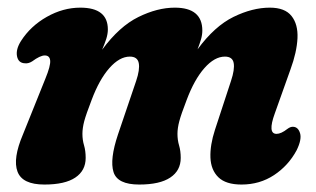

<svg xmlns="http://www.w3.org/2000/svg" viewBox="-20 -473 827 502"><path d="M288.5 -121.5 336 -261.5Q346 -291 342.8 -308Q339.5 -325 319.5 -325Q292.5 -325 266 -295Q239.5 -265 219.5 -211.5Q205 -174 200.2 -156Q195.5 -138 195.5 -123Q195.5 -107 199.8 -92.8Q204 -78.5 204 -60Q204 -27 177 -8.8Q150 9.5 96 9.5Q38.5 9.5 25.8 -24.2Q13 -58 40 -121.5L98.5 -267Q112.5 -301 111.2 -314.5Q110 -328 97 -328Q85 -328 64 -312.5Q54.5 -306.5 45.5 -307.5Q28 -308 24.5 -326Q21 -344 35 -366Q60 -405 102.5 -429Q145 -453 190 -453Q262 -453 262 -396Q262 -384.5 257.8 -371.2Q253.5 -358 247 -343Q292 -404 341.8 -428.5Q391.5 -453 437 -453Q509 -453 509 -393Q509 -382 505.5 -370Q502 -358 496.5 -344Q541 -404.5 590.5 -428.8Q640 -453 685.5 -453Q725 -453 742.2 -431.2Q759.5 -409.5 757.8 -373Q756 -336.5 739.5 -291.5L698.5 -176.5Q679 -123 703 -123Q715 -123 731.5 -136Q739.5 -142 746.5 -141.5Q759.5 -141 764.5 -124.8Q769.5 -108.5 755.5 -80Q734 -40 696.5 -15.2Q659 9.5 611.5 9.5Q570.5 9.5 551 -9.5Q531.5 -28.5 530.2 -61Q529 -93.5 542 -133.5L584 -261.5Q594 -291.5 591 -308.2Q588 -325 568 -325Q541 -325 514.5 -295Q488 -265 468 -211.5Q453.5 -174 448.8 -156Q444 -138 444 -123Q444 -107 448.2 -92.8Q452.5 -78.5 452.5 -60Q452.5 -27 425.2 -8.8Q398 9.5 344 9.5Q287 9.5 276.8 -23.2Q266.5 -56 288.5 -121.5Z"/></svg>

Font: Fraunces 144pt SuperSoft
Style: Bold Italic
Weight: 700
Italic angle: -16°
Version: Version 1.000;[0bf87f6ff]